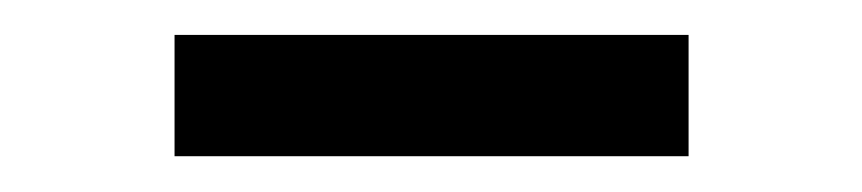

<svg xmlns="http://www.w3.org/2000/svg" viewBox="-20 -336 494 110"><path d="M80 -246.5V-316H374.5V-246.5Z"/></svg>

Font: Encode Sans SemiExpanded
Style: Regular
Weight: 400
Width: 6
Designer: Multiple Designers
Foundry: Impallari Type
Version: Version 3.002